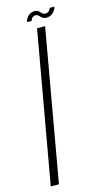

<svg xmlns="http://www.w3.org/2000/svg" viewBox="-138 -790 452 829"><g transform="rotate(-15 88.0 -375.0)"><path d="M-19.5 0H17L136 -675H100ZM151 -708.5Q161 -708.5 169.2 -712Q177.5 -715.5 183 -721.5Q188.5 -727.5 192 -733.8Q195.5 -740 196 -746H175.5Q174.5 -742 171.5 -737.2Q168.5 -732.5 163.2 -729.8Q158 -727 153 -727Q146 -727 141 -730.2Q136 -733.5 132 -738.2Q128 -743 123 -746.2Q118 -749.5 109.5 -749.5Q100 -749.5 91.8 -746Q83.5 -742.5 78.2 -736.8Q73 -731 69.5 -724.8Q66 -718.5 65 -712H86Q87 -716.5 89.8 -721.2Q92.5 -726 97.5 -728.5Q102.5 -731 108.5 -731Q114.5 -731 118.5 -727.8Q122.5 -724.5 127 -719.8Q131.5 -715 136.8 -711.8Q142 -708.5 151 -708.5Z"/></g></svg>

Font: Anybody ExtraCondensed ExtraLight
Style: Italic
Weight: 250
Width: 2
Italic angle: -10°
Version: Version 1.113;gftools[0.9.25]